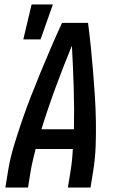

<svg xmlns="http://www.w3.org/2000/svg" viewBox="-20 -837 540 857"><path d="M4 0 16 -74Q25 -130 42 -186Q59 -242 78 -297.5Q97 -353 118.5 -408Q140 -463 162.5 -517.5Q185 -572 208.5 -626.5Q232 -681 257 -735H373Q380 -681 385.5 -626.5Q391 -572 395.5 -517.5Q400 -463 403.5 -408Q407 -353 408 -297.5Q409 -242 407 -186Q405 -130 396 -74L384 0H283L295 -74Q299 -98 301.5 -123Q304 -148 305 -172H139Q133 -148 127 -123Q121 -98 117 -74L105 0ZM165 -260H310Q312 -354 309 -447Q306 -540 301 -633Q263 -541 228.5 -447.5Q194 -354 165 -260ZM84 -661 121 -817H216L161 -661Z"/></svg>

Font: Iosevka Term Curly SmBd Obl
Style: Regular
Weight: 600
Italic angle: -9°
Designer: Belleve Invis
Foundry: Belleve Invis
Version: Version 32.3.0